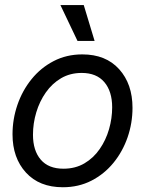

<svg xmlns="http://www.w3.org/2000/svg" viewBox="-20 -748 588 779"><path d="M234.9 11.7Q139.6 11.7 85.2 -47.9Q30.8 -107.4 30.8 -203.1Q30.8 -264.6 50.8 -322.8Q70.8 -380.9 108.2 -427Q145.5 -473.1 197.8 -500.2Q250 -527.3 314 -527.3Q409.2 -527.3 463.4 -467.3Q517.6 -407.2 517.6 -310.5Q517.6 -248.5 497.6 -190.7Q477.5 -132.8 440.2 -87.2Q402.8 -41.5 350.8 -14.9Q298.8 11.7 234.9 11.7ZM237.3 -63.5Q285.6 -63.5 322.5 -85.2Q359.4 -106.9 384.5 -143.3Q409.7 -179.7 422.4 -223.9Q435.1 -268.1 435.1 -312.5Q435.1 -377.4 403.3 -414.8Q371.6 -452.1 311.5 -452.1Q264.6 -452.1 228 -430.7Q191.4 -409.2 166 -373Q140.6 -336.9 127.2 -292.2Q113.8 -247.6 113.8 -201.2Q113.8 -137.2 145.3 -100.3Q176.8 -63.5 237.3 -63.5ZM294.4 -582 225.1 -727.5H319.8L363.8 -582Z"/></svg>

Font: Inter Display
Style: Italic
Weight: 400
Italic angle: -9.39999°
Designer: Rasmus Andersson
Foundry: rsms
Version: Version 4.000;git-a52131595